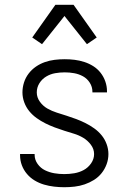

<svg xmlns="http://www.w3.org/2000/svg" viewBox="-20 -776 540 804"><path d="M249 8Q228 8 206.5 5.5Q185 3 164.5 -3Q144 -9 125.5 -20Q107 -31 93 -47.5Q79 -64 71.5 -84Q64 -104 64 -126V-131H125V-128Q125 -107 137.5 -89.5Q150 -72 168.5 -63Q187 -54 207.5 -50.5Q228 -47 249 -47Q270 -47 291 -50.5Q312 -54 330.5 -64Q349 -74 361.5 -92Q374 -110 374 -131Q374 -152 360.5 -170Q347 -188 328.5 -199Q310 -210 290 -216Q270 -222 249.5 -228.5Q229 -235 209 -242.5Q189 -250 170 -259.5Q151 -269 133.5 -281.5Q116 -294 102.5 -310.5Q89 -327 81.5 -347.5Q74 -368 74 -389Q74 -410 80.5 -430.5Q87 -451 100 -468Q113 -485 130.5 -497Q148 -509 168 -516Q188 -523 209 -525.5Q230 -528 251 -528Q272 -528 292.5 -525.5Q313 -523 333 -516.5Q353 -510 370.5 -499Q388 -488 401 -471.5Q414 -455 421 -435Q428 -415 428 -394V-389H367V-392Q367 -412 356 -429.5Q345 -447 327.5 -456.5Q310 -466 290.5 -469.5Q271 -473 251 -473Q231 -473 211 -469.5Q191 -466 173.5 -455.5Q156 -445 145 -427.5Q134 -410 134 -389Q134 -368 147 -350Q160 -332 178.5 -321.5Q197 -311 217.5 -304.5Q238 -298 258.5 -291.5Q279 -285 299 -277.5Q319 -270 338 -260.5Q357 -251 374.5 -238.5Q392 -226 405.5 -209.5Q419 -193 426.5 -172.5Q434 -152 434 -131Q434 -109 426.5 -88.5Q419 -68 405.5 -51Q392 -34 373.5 -22.5Q355 -11 334.5 -4Q314 3 292.5 5.5Q271 8 249 8ZM156 -591 115 -619 212 -756H288L385 -619L344 -591L250 -709Z"/></svg>

Font: Iosevka Light
Style: Regular
Weight: 300
Monospace: yes
Designer: Belleve Invis
Foundry: Belleve Invis
Version: Version 32.5.0; ttfautohint (v1.8.4)